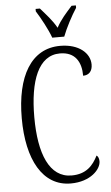

<svg xmlns="http://www.w3.org/2000/svg" viewBox="-62 -971 590 1021"><g transform="rotate(-5 233.0 -460.5)"><path d="M243 -771H307C324 -816 358 -880 383 -918V-931H360C328 -895 299 -864 276 -821C252 -864 222 -895 191 -931H168V-918C192 -880 227 -816 243 -771ZM274 10C381 10 436 -53 436 -94C436 -109 431 -121 423 -126C397 -74 360 -32 282 -32C164 -32 111 -162 111 -358C111 -552 161 -684 276 -684C358 -684 389 -628 389 -555C420 -555 439 -575 439 -611C439 -671 381 -724 281 -724C125 -724 44 -581 44 -358C44 -137 124 10 274 10Z"/></g></svg>

Font: Noto Serif Armenian ExtraCondensed Light
Style: Regular
Weight: 300
Width: 2
Designer: Monotype Design Team
Foundry: Monotype Imaging Inc.
Version: Version 2.008